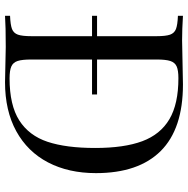

<svg xmlns="http://www.w3.org/2000/svg" viewBox="-12 -736 748 764"><g transform="rotate(90 362.0 -354.0)"><path d="M292 -18.1Q398.4 -18.1 459 -56.6Q519.5 -95.2 544.2 -169.2Q568.8 -243.2 568.8 -358.4Q568.8 -473.6 542 -545.9Q515.1 -618.2 454.3 -654.1Q393.6 -689.9 291 -689.9Q259.8 -689.9 244.1 -682.9Q228.5 -675.8 222.7 -657.7Q216.8 -639.6 216.8 -604V-366.2H356V-346.2H216.8V-104Q216.8 -67.9 222.7 -50Q228.5 -32.2 244.4 -25.1Q260.3 -18.1 292 -18.1ZM124 -106V-346.2H43V-366.2H124V-602.1Q124 -639.6 117.9 -656.7Q111.8 -673.8 95.5 -680.2Q79.1 -686.5 43 -688V-708Q96.7 -704.6 140.6 -704.6L165 -705.1Q302.7 -708 315.9 -708Q492.7 -708 580.8 -619.6Q668.9 -531.2 668.9 -361.8Q668.9 -252.9 626.2 -171.1Q583.5 -89.4 502 -44.7Q420.4 0 307.1 0L167 -2.9Q85 -2.9 43 0V-20Q79.1 -21.5 95.5 -27.8Q111.8 -34.2 117.9 -51.3Q124 -68.4 124 -106Z"/></g></svg>

Font: PlayfairDisplay-Regular
Style: Regular
Weight: 400
Designer: Claus Eggers Sørensen
Foundry: Claus Eggers Sørensen
Version: Version 1.002;PS 001.002;hotconv 1.0.70;makeotf.lib2.5.58329